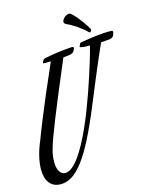

<svg xmlns="http://www.w3.org/2000/svg" viewBox="-154 -1040 969 1228"><g transform="rotate(-15 331.0 -426.0)"><path d="M393.1 -711.9Q389.2 -703.1 380.4 -697.3Q371.6 -691.4 360.8 -689.9Q349.1 -688.5 338.4 -687.3Q327.6 -686 317.9 -685.1Q264.6 -559.6 227.1 -469.2Q189.5 -378.9 164.1 -314.9Q138.7 -251 123.5 -209.2Q108.4 -167.5 100.3 -139.2Q92.3 -110.8 90.1 -91.6Q87.9 -72.3 87.9 -53.2Q87.9 -13.2 101.8 9.5Q115.7 32.2 139.2 32.2Q161.6 32.2 185.5 13.2Q209.5 -5.9 233.4 -39.1Q257.3 -72.3 281.2 -116.7Q305.2 -161.1 327.9 -211.7Q350.6 -262.2 371.6 -316.4Q392.6 -370.6 411.1 -423.3Q429.7 -476.1 445.3 -524.4Q460.9 -572.8 472.9 -611.8Q484.9 -650.9 492.2 -678Q499.5 -705.1 502 -714.8Q491.7 -714.8 480.2 -715.1Q468.8 -715.3 459 -716.3Q449.2 -717.3 442.6 -719.2Q436 -721.2 436 -725.1Q436 -727.5 438.5 -730.2Q440.9 -732.9 441.9 -735.8V-737.8Q442.9 -742.7 446.3 -745.4Q449.7 -748 454.1 -749Q484.9 -753.9 510.3 -757.8Q535.6 -761.7 559.3 -764.4Q583 -767.1 606.9 -768.6Q630.9 -770 658.2 -770Q661.1 -770 664.6 -767.3Q668 -764.6 668 -759.8Q668 -758.3 667.5 -757.3Q667 -756.3 667 -754.9L663.1 -742.2Q660.2 -732.4 650.6 -726.8Q641.1 -721.2 631.8 -720.2Q616.7 -719.2 603.3 -718Q589.8 -716.8 576.2 -715.8Q567.4 -697.3 555.9 -671.1Q544.4 -645 531.5 -615Q518.6 -585 505.1 -553Q491.7 -521 479 -490.7Q448.7 -418.9 417 -340.8Q367.7 -220.7 325.4 -137.7Q283.2 -54.7 244.4 -3.2Q205.6 48.3 168.7 71.3Q131.8 94.2 94.2 94.2Q45.4 94.2 19.8 61.8Q-5.9 29.3 -5.9 -29.8Q-5.9 -67.9 5.1 -114.3Q16.1 -160.6 39.1 -214.8Q59.1 -268.6 87.9 -338.9Q112.3 -399.4 148.7 -485.4Q185.1 -571.3 233.9 -681.2H216.8Q212.9 -681.2 206.8 -680.9Q200.7 -680.7 195.3 -680.7Q189.9 -680.7 186 -681.6Q182.1 -682.6 182.1 -685.1Q182.1 -687 184.1 -689L188 -696.8Q193.8 -709.5 207 -710.9Q230.5 -715.8 252.2 -719.5Q273.9 -723.1 295.7 -726.1Q317.4 -729 339.8 -731Q362.3 -732.9 387.2 -734.9Q391.1 -734.9 395 -733.2Q398.9 -731.4 398.9 -726.1Q398.9 -725.1 398.4 -724.1Q397.9 -723.1 397.9 -722.2ZM533.2 -817.9Q534.2 -816.4 534.7 -814.9Q535.2 -813.5 535.2 -811Q535.2 -805.7 531 -800.8Q526.9 -795.9 522.9 -795.9Q520 -795.9 519 -797.9Q501 -815.4 480 -831.5Q461.9 -845.7 438.7 -860.6Q415.5 -875.5 390.1 -886.7Q377 -893.1 377 -903.8Q377 -910.6 381.6 -918Q386.2 -925.3 393.1 -931.6Q399.9 -938 408.2 -941.9Q416.5 -945.8 423.8 -945.8Q430.7 -945.8 436 -941.9Q454.1 -926.3 469.7 -907.7Q485.4 -889.2 497.8 -871.8Q510.3 -854.5 519.3 -840.1Q528.3 -825.7 533.2 -817.9Z"/></g></svg>

Font: Mervale Script
Style: Regular
Weight: 400
Designer: Astigmatic (AOETI)
Foundry: Astigmatic (AOETI)
Version: Version 1.000